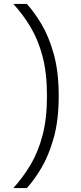

<svg xmlns="http://www.w3.org/2000/svg" viewBox="-20 -808 412 981"><path d="M280 -318Q280 -194 254.5 -103.5Q229 -13 191.5 50Q154 113 117 153H48Q97 99 136 34Q175 -31 197.5 -117Q220 -203 220 -318Q220 -434 197.5 -519.5Q175 -605 136 -670Q97 -735 48 -788H117Q154 -748 191.5 -685.5Q229 -623 254.5 -532.5Q280 -442 280 -318Z"/></svg>

Font: Asta Sans Light
Style: Regular
Weight: 300
Designer: 42dot
Version: Version 1.000